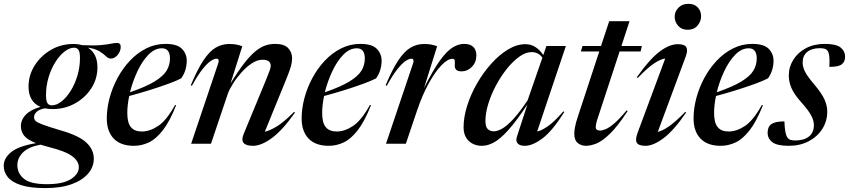

<svg xmlns="http://www.w3.org/2000/svg" viewBox="-92 -753 4448 1006"><path d="M146.5 232.5Q65.5 232.5 17.5 216.8Q-30.5 201 -51.5 174.5Q-72.5 148 -72.5 116Q-72.5 76.5 -34.5 44.8Q3.5 13 96.5 -3Q50 -21.5 33.8 -43Q17.5 -64.5 17.5 -92Q17.5 -126 44 -152.8Q70.5 -179.5 120 -193Q57.5 -220 57.5 -299.5Q57.5 -358.5 89.2 -409.2Q121 -460 174.2 -491.2Q227.5 -522.5 292 -522.5Q317 -522.5 338 -516.5Q397.5 -513.5 432.8 -516.5Q468 -519.5 488 -523.8Q508 -528 521 -528Q540.5 -528 540.5 -508Q540.5 -484.5 524.5 -465.2Q508.5 -446 488 -446Q476 -446 464 -457.8Q452 -469.5 430.2 -483.5Q408.5 -497.5 368.5 -503.5Q418.5 -472 418.5 -400.5Q418.5 -339.5 386.2 -290Q354 -240.5 300.8 -211Q247.5 -181.5 184 -181.5Q162 -181.5 143 -185.5Q113 -179.5 99.8 -166.8Q86.5 -154 86.5 -139Q86.5 -128 94.2 -119.8Q102 -111.5 131 -100.5Q160 -89.5 224 -70.5Q321 -43 360.2 -6.2Q399.5 30.5 399.5 78.5Q399.5 121.5 370 156.2Q340.5 191 284 211.8Q227.5 232.5 146.5 232.5ZM179.5 -201Q204 -201 230 -221.2Q256 -241.5 278 -276.5Q300 -311.5 313.5 -356.2Q327 -401 327 -450Q327 -479.5 319.5 -491.2Q312 -503 296.5 -503Q272 -503 246 -482.8Q220 -462.5 198 -427.5Q176 -392.5 162.5 -347.8Q149 -303 149 -254Q149 -224.5 156.5 -212.8Q164 -201 179.5 -201ZM-1 112Q-1 156 33.8 184Q68.5 212 153.5 212Q239 212 280 185.2Q321 158.5 321 123Q321 91.5 286 65.2Q251 39 160.5 16.5Q138.5 11 120 5Q56.5 17 27.8 46.2Q-1 75.5 -1 112Z M831 -202Q797.5 -117 761.5 -70.8Q725.5 -24.5 687.8 -6.8Q650 11 610 11Q540 11 503.8 -27Q467.5 -65 467.5 -132.5Q467.5 -184.5 482 -239Q496.5 -293.5 523.8 -344.2Q551 -395 589 -435.2Q627 -475.5 674 -499.2Q721 -523 775 -523Q836.5 -523 861.5 -497Q886.5 -471 886.5 -434.5Q886.5 -411.5 879.8 -388Q873 -364.5 857.5 -342.5Q835 -330.5 791.5 -314.5Q748 -298.5 693.8 -281.5Q639.5 -264.5 585 -250Q575 -202 575 -161.5Q575 -109.5 594 -86.8Q613 -64 651 -64Q693 -64 736.5 -92.8Q780 -121.5 825 -202.5ZM756.5 -500Q718.5 -500 685.5 -466Q652.5 -432 627.8 -379Q603 -326 589 -269.5Q673 -298.5 718.2 -326.2Q763.5 -354 781 -383Q798.5 -412 798.5 -446.5Q798.5 -500 756.5 -500Z M913.5 -303.5 907.5 -306Q942 -388.5 973.2 -435.8Q1004.5 -483 1037.2 -502.8Q1070 -522.5 1108.5 -522.5Q1130 -522.5 1144.8 -519.8Q1159.5 -517 1177.5 -511L1116 -316Q1156.5 -382 1188.5 -422.8Q1220.5 -463.5 1247.5 -485.2Q1274.5 -507 1299 -515Q1323.5 -523 1349 -523Q1397.5 -523 1418 -500.8Q1438.5 -478.5 1438.5 -447.5Q1438.5 -430 1433 -408.2Q1427.5 -386.5 1408 -338.5L1295.5 -63Q1321.5 -68 1359.2 -91.2Q1397 -114.5 1449 -167L1453.5 -163Q1387.5 -69.5 1332 -29.2Q1276.5 11 1234 11Q1159 11 1184.5 -50.5L1301 -332.5Q1316 -369 1321.2 -384.2Q1326.5 -399.5 1326.5 -408Q1326.5 -440 1284 -440Q1256 -440 1227.2 -421Q1198.5 -402 1173 -373.2Q1147.5 -344.5 1128.5 -314.2Q1109.5 -284 1101.5 -261L1013.5 0H909.5L1051.5 -421.5Q1055 -431 1053.2 -438.2Q1051.5 -445.5 1042.5 -445.5Q1031 -445.5 1013.2 -434.2Q995.5 -423 970.5 -392.2Q945.5 -361.5 913.5 -303.5Z M1852 -202Q1818.5 -117 1782.5 -70.8Q1746.5 -24.5 1708.8 -6.8Q1671 11 1631 11Q1561 11 1524.8 -27Q1488.5 -65 1488.5 -132.5Q1488.5 -184.5 1503 -239Q1517.5 -293.5 1544.8 -344.2Q1572 -395 1610 -435.2Q1648 -475.5 1695 -499.2Q1742 -523 1796 -523Q1857.5 -523 1882.5 -497Q1907.5 -471 1907.5 -434.5Q1907.5 -411.5 1900.8 -388Q1894 -364.5 1878.5 -342.5Q1856 -330.5 1812.5 -314.5Q1769 -298.5 1714.8 -281.5Q1660.5 -264.5 1606 -250Q1596 -202 1596 -161.5Q1596 -109.5 1615 -86.8Q1634 -64 1672 -64Q1714 -64 1757.5 -92.8Q1801 -121.5 1846 -202.5ZM1777.5 -500Q1739.5 -500 1706.5 -466Q1673.5 -432 1648.8 -379Q1624 -326 1610 -269.5Q1694 -298.5 1739.2 -326.2Q1784.5 -354 1802 -383Q1819.5 -412 1819.5 -446.5Q1819.5 -500 1777.5 -500Z M2072.5 -421.5Q2076 -431 2074.2 -438.2Q2072.5 -445.5 2063.5 -445.5Q2052 -445.5 2034.2 -434.2Q2016.5 -423 1991.5 -392.2Q1966.5 -361.5 1934.5 -303.5L1928.5 -306Q1963 -388.5 1994.2 -435.8Q2025.5 -483 2058.2 -502.8Q2091 -522.5 2129.5 -522.5Q2151 -522.5 2165.8 -519.8Q2180.5 -517 2198.5 -511L2129.5 -291Q2176.5 -385.5 2213 -435.8Q2249.5 -486 2280 -504.5Q2310.5 -523 2339.5 -523Q2372.5 -523 2388.2 -506.8Q2404 -490.5 2404 -463.5Q2404 -426.5 2380.5 -402.8Q2357 -379 2326 -379Q2287.5 -379 2291 -415Q2292.5 -433.5 2289.5 -439.2Q2286.5 -445 2278.5 -445Q2254 -445 2221.2 -411.2Q2188.5 -377.5 2155 -317.2Q2121.5 -257 2094.5 -177.5L2034.5 0H1930.5Z M2616.5 -37 2671.5 -206Q2614 -119 2571.8 -72Q2529.5 -25 2496.5 -7Q2463.5 11 2433.5 11Q2391.5 11 2364.2 -14.5Q2337 -40 2337 -86.5Q2337 -140.5 2356.2 -200.5Q2375.5 -260.5 2408.2 -317.2Q2441 -374 2482.8 -420.2Q2524.5 -466.5 2570.2 -494Q2616 -521.5 2661 -521.5Q2716.5 -521.5 2754.5 -464.5L2771 -512H2873L2722.5 -64Q2746 -68.5 2780.5 -93Q2815 -117.5 2859.5 -169.5L2864.5 -166Q2803 -67.5 2750.8 -28.2Q2698.5 11 2657.5 11Q2631 11 2620 -2Q2609 -15 2616.5 -37ZM2451.5 -119Q2451.5 -89 2463.5 -77Q2475.5 -65 2496 -65Q2514 -65 2539 -79Q2564 -93 2597 -128.5Q2630 -164 2672.5 -227.5L2750 -451Q2738 -467 2724 -473.5Q2710 -480 2693 -480Q2662.5 -480 2629.2 -456.2Q2596 -432.5 2564.2 -393Q2532.5 -353.5 2507 -305.8Q2481.5 -258 2466.5 -209.2Q2451.5 -160.5 2451.5 -119Z M3042.5 -142Q3034 -118 3031.8 -106Q3029.5 -94 3029.5 -87Q3029.5 -69 3052.5 -69Q3064.5 -69 3082.8 -76.8Q3101 -84.5 3127.5 -107.2Q3154 -130 3191.5 -175L3196.5 -171Q3144.5 -91.5 3104.2 -52.5Q3064 -13.5 3033.2 -1.2Q3002.5 11 2978 11Q2953 11 2935 -3.8Q2917 -18.5 2917 -53.5Q2917 -65 2920.5 -86Q2924 -107 2938.5 -150.5L3048 -483.5H2951.5L2960 -512H3057L3100 -642H3206.5L3164 -512H3271L3264.5 -483.5H3154.5Z M3443 -665Q3443 -692.5 3462.8 -712.8Q3482.5 -733 3515.5 -733Q3546.5 -733 3564 -714Q3581.5 -695 3581.5 -668.5Q3581.5 -641 3562.8 -619Q3544 -597 3511 -597Q3479.5 -597 3461.2 -617.8Q3443 -638.5 3443 -665ZM3248.5 -56.5 3393.5 -446.5Q3369.5 -443.5 3335.8 -421.2Q3302 -399 3249.5 -344.5L3244.5 -348Q3309.5 -440.5 3362 -481Q3414.5 -521.5 3459.5 -521.5Q3495.5 -521.5 3504.2 -505.2Q3513 -489 3501 -457L3354.5 -62Q3376.5 -66.5 3411 -89.5Q3445.5 -112.5 3498.5 -167L3503 -163.5Q3439.5 -70.5 3385.8 -29.8Q3332 11 3290 11Q3255 11 3245 -4.5Q3235 -20 3248.5 -56.5Z M3905.5 -202Q3872 -117 3836 -70.8Q3800 -24.5 3762.2 -6.8Q3724.5 11 3684.5 11Q3614.5 11 3578.2 -27Q3542 -65 3542 -132.5Q3542 -184.5 3556.5 -239Q3571 -293.5 3598.2 -344.2Q3625.5 -395 3663.5 -435.2Q3701.5 -475.5 3748.5 -499.2Q3795.5 -523 3849.5 -523Q3911 -523 3936 -497Q3961 -471 3961 -434.5Q3961 -411.5 3954.2 -388Q3947.5 -364.5 3932 -342.5Q3909.5 -330.5 3866 -314.5Q3822.5 -298.5 3768.2 -281.5Q3714 -264.5 3659.5 -250Q3649.5 -202 3649.5 -161.5Q3649.5 -109.5 3668.5 -86.8Q3687.5 -64 3725.5 -64Q3767.5 -64 3811 -92.8Q3854.5 -121.5 3899.5 -202.5ZM3831 -500Q3793 -500 3760 -466Q3727 -432 3702.2 -379Q3677.5 -326 3663.5 -269.5Q3747.5 -298.5 3792.8 -326.2Q3838 -354 3855.5 -383Q3873 -412 3873 -446.5Q3873 -500 3831 -500Z M4018 -117Q4020 -50.5 4034 -32Q4041 -22.5 4051 -19.8Q4061 -17 4074 -17Q4121.5 -17 4147 -38Q4172.5 -59 4172.5 -97.5Q4172.5 -121 4158.2 -148Q4144 -175 4106 -217.5Q4068 -260 4054.5 -292.5Q4041 -325 4041 -356.5Q4041 -402.5 4064.8 -440.2Q4088.5 -478 4131 -500.5Q4173.5 -523 4229.5 -523Q4289 -523 4312.5 -504Q4336 -485 4336 -455Q4336 -429 4318.2 -415.8Q4300.5 -402.5 4253.5 -402.5Q4255.5 -440 4253 -459.2Q4250.5 -478.5 4244 -487Q4238 -495 4228 -497.8Q4218 -500.5 4203 -500.5Q4161 -500.5 4137.2 -480.8Q4113.5 -461 4113.5 -425Q4113.5 -402.5 4126 -377.5Q4138.5 -352.5 4176 -308.5Q4213.5 -264 4228 -231.8Q4242.5 -199.5 4242.5 -168.5Q4242.5 -118.5 4216.8 -77.8Q4191 -37 4145.5 -13Q4100 11 4041 11Q3980 11 3955 -7.8Q3930 -26.5 3930 -58Q3930 -89 3950.2 -103Q3970.5 -117 4018 -117Z"/></svg>

Font: Newsreader 72pt Medium
Style: Italic
Weight: 500
Italic angle: -17°
Designer: Hugues Gentile
Foundry: Production Type
Version: Version 1.003; ttfautohint (v1.8.3)